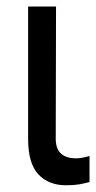

<svg xmlns="http://www.w3.org/2000/svg" viewBox="-20 -550 289 577"><path d="M148.4 -530.3 147.5 -132.8Q147.5 -74.2 209 -74.2Q225.1 -74.2 249 -81.1V-2.9Q232.9 1.5 216.8 4.2Q200.7 6.8 178.7 6.8Q126 6.8 95.2 -26.1Q64.5 -59.1 64.5 -131.8V-530.3Z"/></svg>

Font: Pretendard Std
Style: Regular
Weight: 400
Designer: Base glyphs from Inter by Rasmus Andersson; Hangeul glyphs from Noto Sans CJK(Source Han Sans) by Jang Soo-young and Kan
Foundry: Kil Hyung-jin
Version: Version 1.309